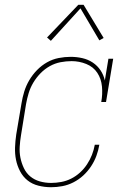

<svg xmlns="http://www.w3.org/2000/svg" viewBox="-20 -776 540 804"><path d="M194 8Q167 8 141 1.5Q115 -5 95.5 -20.5Q76 -36 64 -59Q52 -82 47 -107Q42 -132 43 -159Q44 -186 48 -213L70 -343Q74 -368 81.5 -392.5Q89 -417 102.5 -440Q116 -463 135 -482.5Q154 -502 177 -515Q200 -528 225.5 -533Q251 -538 276 -538Q301 -538 325 -532.5Q349 -527 368.5 -514Q388 -501 401 -481.5Q414 -462 419 -439L434 -530H454L424 -349H404Q410 -381 407 -413.5Q404 -446 387.5 -471Q371 -496 341.5 -508Q312 -520 280 -520Q257 -520 233.5 -515.5Q210 -511 188.5 -499Q167 -487 149.5 -469Q132 -451 119.5 -430Q107 -409 100 -386Q93 -363 89 -340L68 -210Q64 -186 62.5 -162Q61 -138 65.5 -115.5Q70 -93 80 -72Q90 -51 107 -37Q124 -23 146.5 -16.5Q169 -10 194 -10Q215 -10 236.5 -14Q258 -18 278 -28Q298 -38 315 -53.5Q332 -69 344.5 -88Q357 -107 365 -127.5Q373 -148 377 -170H396Q392 -146 383.5 -123Q375 -100 361 -79Q347 -58 328.5 -41Q310 -24 287.5 -12.5Q265 -1 241 3.5Q217 8 194 8ZM193 -605 177 -619 308 -756H330L414 -617L396 -607L317 -741Z"/></svg>

Font: Iosevka Curly Slab ThObl
Style: Regular
Weight: 100
Italic angle: -9°
Monospace: yes
Designer: Belleve Invis
Foundry: Belleve Invis
Version: Version 11.0.0; ttfautohint (v1.8.3)